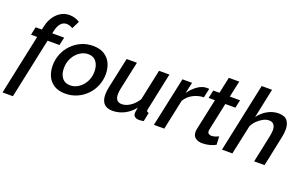

<svg xmlns="http://www.w3.org/2000/svg" viewBox="-121 -1219 3028 1911"><g transform="rotate(20 1392.5 -264.0)"><path d="M117 -425H52L70 -510H136L140 -531Q159 -628 215.5 -684Q272 -740 346 -740Q405 -740 456 -708L415 -626Q403 -635 384.5 -641Q366 -647 349 -647Q313 -647 288 -618Q263 -589 251 -534L246 -510H372L353 -425H227L92 212H-18Z M571 10Q498 10 451 -20Q404 -50 381.5 -100Q359 -150 359 -211Q359 -276 382.5 -334Q406 -392 449 -436.5Q492 -481 549 -506.5Q606 -532 672 -532Q745 -532 792.5 -502Q840 -472 863 -422Q886 -372 886 -311Q886 -246 862.5 -188Q839 -130 796 -85.5Q753 -41 695.5 -15.5Q638 10 571 10ZM589 -84Q636 -84 677.5 -111.5Q719 -139 745 -187Q771 -235 771 -296Q771 -358 741.5 -398Q712 -438 655 -438Q609 -438 567 -410Q525 -382 499 -333.5Q473 -285 473 -225Q473 -162 502.5 -123Q532 -84 589 -84Z M1072 10Q950 10 950 -120Q950 -138 952.5 -158.5Q955 -179 960 -203L1029 -523H1138L1074 -225Q1067 -190 1067 -165Q1067 -84 1136 -84Q1179 -84 1224 -113.5Q1269 -143 1303 -197L1372 -523H1482L1399 -130Q1398 -125 1397 -121.5Q1396 -118 1396 -115Q1396 -96 1419 -94L1400 0Q1385 2 1374 3.5Q1363 5 1354 5Q1324 5 1307 -8Q1290 -21 1290 -45Q1290 -53 1292 -66Q1294 -79 1299 -106Q1254 -49 1194.5 -19.5Q1135 10 1072 10Z M1620 -523H1722L1696 -406Q1734 -460 1782 -493Q1830 -526 1877 -526Q1887 -526 1892.5 -525.5Q1898 -525 1903 -524L1882 -428Q1822 -426 1769.5 -398.5Q1717 -371 1686 -320L1618 0H1508Z M1921 -78Q1921 -94 1925 -111L1995 -438H1928L1947 -523H2012L2049 -695H2159L2122 -523H2230L2212 -438H2105L2043 -146Q2042 -142 2041.5 -138Q2041 -134 2041 -131Q2041 -111 2052.5 -102Q2064 -93 2082 -93Q2104 -93 2125.5 -101Q2147 -109 2158 -114L2162 -27Q2139 -13 2101 -2.5Q2063 8 2022 8Q1979 8 1950 -12.5Q1921 -33 1921 -78Z M2384 -730H2494L2428 -418Q2468 -472 2523 -502Q2578 -532 2636 -532Q2704 -532 2730.5 -496Q2757 -460 2757 -405Q2757 -364 2747 -319L2680 0H2570L2632 -293Q2635 -310 2637 -324.5Q2639 -339 2639 -352Q2639 -434 2570 -434Q2543 -434 2511.5 -418Q2480 -402 2451.5 -374.5Q2423 -347 2406 -311L2339 0H2229Z"/></g></svg>

Font: Raleway SemiBold
Style: Italic
Weight: 600
Italic angle: -12°
Designer: Matt McInerney, Pablo Impallari, Rodrigo Fuenzalida
Foundry: Matt McInerney, Pablo Impallari, Rodrigo Fuenzalida
Version: Version 4.026